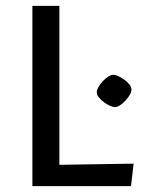

<svg xmlns="http://www.w3.org/2000/svg" viewBox="-20 -632 508 652"><path d="M308.6 -318.3Q308.6 -326.4 314.6 -336.9Q320.7 -347.3 329.6 -356.8Q338.6 -366.3 348 -372.2Q357.5 -378.1 364.4 -378.1Q371.7 -378.1 381.9 -373.4Q392.1 -368.8 402.2 -361.3Q412.3 -353.9 419.4 -345.2Q426.4 -336.5 426.4 -327.4Q426.4 -319.1 420.3 -309.1Q414.1 -299.1 405.4 -289.7Q396.7 -280.2 387.2 -274.3Q377.7 -268.3 370.4 -268.3Q363.8 -268.3 353.2 -273Q342.6 -277.7 332.5 -285.3Q322.5 -292.8 315.5 -301.5Q308.6 -310.3 308.6 -318.3ZM90 0V-612H181.6V-72.3L433.7 -76.3L424.9 0Z"/></svg>

Font: Ancizar Sans Thin
Style: Regular
Weight: 100
Designer: Cesar Puertas, Viviana Monsalve, Julian Moncada, Julian Prieto, Jose Castro, Mariel Hernandez, Felipe Aragon, Sara Alarc
Version: Version 8.100